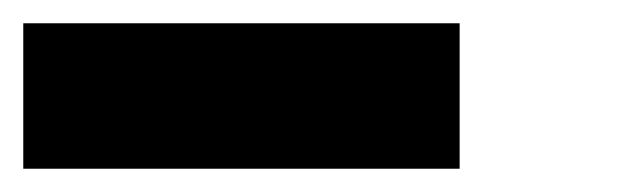

<svg xmlns="http://www.w3.org/2000/svg" viewBox="-20 -20 540 165"><path d="M375 0V125H0V0Z"/></svg>

Font: Bytesized
Style: Regular
Weight: 400
Monospace: yes
Designer: baltdev
Version: Version 1.000